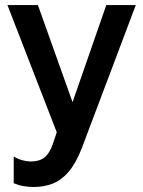

<svg xmlns="http://www.w3.org/2000/svg" viewBox="-20 -515 566 759"><path d="M113.3 224.2Q93.3 224.2 73.7 220.9Q54 217.6 34.2 209.4V103.5Q49.8 113.4 68.2 118.4Q86.7 123.4 101.4 123.4Q136.1 123.4 156.3 107Q176.4 90.6 188.1 56L204.4 8L9.4 -495H129.8L266.8 -111.1L400.2 -495H516.8L303.1 71.4Q279.9 130.8 251.4 164.1Q222.8 197.3 188.4 210.8Q153.9 224.2 113.3 224.2Z"/></svg>

Font: Geologica-Sharp
Style: Regular
Weight: 100
Designer: Sindre Bremnes, Frode Helland
Foundry: Monokrom Skriftforlag AS
Version: Version 1.010;gftools[0.9.28]